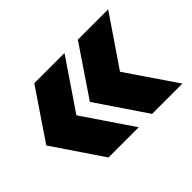

<svg xmlns="http://www.w3.org/2000/svg" viewBox="-90 -625 757 757"><g transform="rotate(-45 288.0 -247.0)"><path d="M394.5 -40 254.5 -247 394.5 -454H563.5L422.5 -247L563.5 -40ZM151.5 -40 11.5 -247 151.5 -454H320L179.5 -247L320 -40Z"/></g></svg>

Font: Anybody Condensed ExtraBold
Style: Regular
Weight: 800
Width: 3
Designer: Tyler Finck
Foundry: Etcetera Type Company
Version: Version 1.010; ttfautohint (v1.8.3) -l 8 -r 50 -G 200 -x 14 